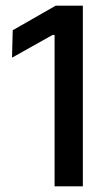

<svg xmlns="http://www.w3.org/2000/svg" viewBox="-20 -659 382 679"><path d="M173 0V-535.5H166L22.5 -455L25 -552L177 -639H273V0Z"/></svg>

Font: Anek Gurmukhi Medium
Style: Regular
Weight: 500
Designer: Sarang Kulkarni (Gurmukhi), Yesha Goshar (Latin)
Foundry: Ek Type
Version: Version 1.003